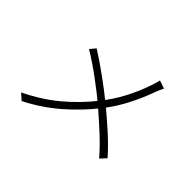

<svg xmlns="http://www.w3.org/2000/svg" viewBox="-152 -1014 1303 1303"><g transform="rotate(45 500.0 -362.5)"><path d="M763 -661Q732 -574 687 -488Q642 -402 585 -331Q505 -228 399.5 -136.5Q294 -45 167 19L123 -20Q256 -84 358.5 -170Q461 -256 543 -361Q652 -498 714 -681Q729 -727 732 -744L790 -724Q774 -691 763 -661ZM585 -369Q672 -297 737 -237.5Q802 -178 854 -119L815 -77Q760 -140 701 -195Q642 -250 551 -329Q488 -382 404 -444Q320 -506 241 -554L274 -594Q346 -549 432.5 -486Q519 -423 585 -369Z"/></g></svg>

Font: Merged Yaku Han JP Light
Style: Regular
Weight: 300
Designer: Ryoko NISHIZUKA 西塚涼子 (kana, bopomofo & ideographs); Paul D. Hunt (Latin, Greek & Cyrillic); Sandoll Communications 산돌커뮤니
Foundry: Adobe
Version: Version 2.004